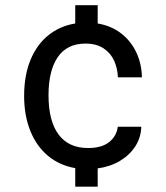

<svg xmlns="http://www.w3.org/2000/svg" viewBox="-20 -643 640 740"><path d="M434 -154.5H524.5Q523.5 -113.5 501.8 -79.5Q480 -45.5 442.5 -23Q405 -0.5 356.5 6V76.5H270V5Q209.5 -5.5 165.2 -42.2Q121 -79 97 -138.2Q73 -197.5 73 -273Q73 -352.5 97.5 -412Q122 -471.5 166.5 -507.2Q211 -543 270 -552.5V-623H356.5V-552.5Q409.5 -543.5 447.5 -513.8Q485.5 -484 505.8 -440.2Q526 -396.5 527 -345H434.5Q433 -380 419.8 -409.2Q406.5 -438.5 379 -456.8Q351.5 -475 309.5 -475Q238.5 -475 202.8 -423Q167 -371 167 -276Q167 -176.5 205.8 -124.5Q244.5 -72.5 319.5 -72.5Q372 -72.5 400.8 -95.5Q429.5 -118.5 434 -154.5Z"/></svg>

Font: SplineSansMono30
Style: Regular
Weight: 400
Designer: Eben Sorkin, Mirko Velimirovic
Foundry: Sorkin Type
Version: Version 1.000